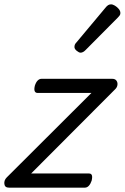

<svg xmlns="http://www.w3.org/2000/svg" viewBox="-32 -862 573 882"><path d="M9 0Q-10 0 -12 -17Q-14 -34 -1 -47L388 -435H141Q131 -435 127.5 -443Q124 -451 128 -468Q133 -484 141 -492Q149 -500 159 -500H483Q497 -500 503 -491.5Q509 -483 507.5 -472Q506 -461 498 -453L111 -65H377Q387 -65 390 -57Q393 -49 389 -32Q384 -17 376 -8.5Q368 0 358 0ZM338 -620Q331 -620 320.5 -628.5Q310 -637 310 -646Q310 -652 312 -657Q314 -662 319 -667L452 -826Q459 -835 465 -838.5Q471 -842 478 -842Q486 -842 496 -836Q506 -830 513.5 -821Q521 -812 521 -802Q521 -796 518 -791.5Q515 -787 510 -782L362 -633Q350 -620 338 -620Z"/></svg>

Font: Playwrite US Trad Light
Style: Regular
Weight: 300
Designer: Veronika Burian, José Scaglione
Foundry: TypeTogether
Version: Version 1.003